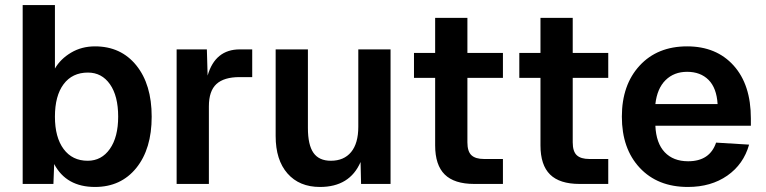

<svg xmlns="http://www.w3.org/2000/svg" viewBox="-20 -730 3040 762"><path d="M357 12Q243 12 195 -79L192 0H70V-710H198V-458Q220 -496 262 -521Q304 -546 357 -546Q460 -546 521 -470.5Q582 -395 582 -267Q582 -139 521 -63.5Q460 12 357 12ZM328 -92Q383 -92 416 -139Q449 -186 449 -267Q449 -349 416.5 -395.5Q384 -442 329 -442Q267 -442 232.5 -396Q198 -350 198 -267Q198 -185 232.5 -138.5Q267 -92 328 -92Z M681 0V-534H801L804 -430Q834 -534 932 -534H981V-424H931Q869 -424 839 -396.5Q809 -369 809 -308V0Z M1250 12Q1168 12 1121 -41.5Q1074 -95 1074 -190V-534H1202V-222Q1202 -155 1224 -123.5Q1246 -92 1293 -92Q1345 -92 1373.5 -126.5Q1402 -161 1402 -227V-534H1530V0H1413L1411 -87Q1368 12 1250 12Z M1862 0Q1783 0 1745 -37.5Q1707 -75 1707 -153V-421H1623V-520H1707V-659H1835V-520H1976V-421H1835V-165Q1835 -129 1851 -114Q1867 -99 1901 -99H1976V0Z M2280 0Q2201 0 2163 -37.5Q2125 -75 2125 -153V-421H2041V-520H2125V-659H2253V-520H2394V-421H2253V-165Q2253 -129 2269 -114Q2285 -99 2319 -99H2394V0Z M2710 12Q2590 12 2519 -64Q2448 -140 2448 -267Q2448 -393 2518.5 -469.5Q2589 -546 2707 -546Q2823 -546 2891.5 -470Q2960 -394 2960 -260V-231H2581Q2584 -162 2618 -126Q2652 -90 2711 -90Q2797 -90 2822 -164L2953 -156Q2931 -78 2866.5 -33Q2802 12 2710 12ZM2581 -317H2828Q2824 -381 2792 -413Q2760 -445 2707 -445Q2655 -445 2621.5 -412Q2588 -379 2581 -317Z"/></svg>

Font: Txt Sans SemiBold
Style: Regular
Weight: 600
Designer: Open Source
Foundry: XRLN
Version: Version 1.0